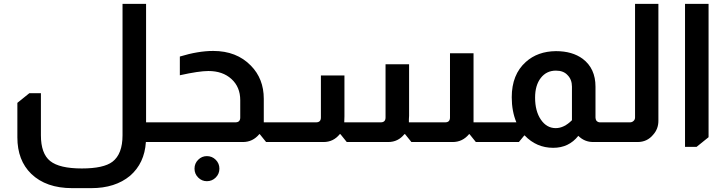

<svg xmlns="http://www.w3.org/2000/svg" viewBox="-20 -736 3761 995"><path d="M737 -716V-102H787V0H736Q729 110 654 175Q577 239 453 239H354Q219 239 142 165Q70 95 70 -24V-203L132 -253H192V-35Q192 60 240 98.5Q288 137 404 137Q517 137 563 102Q615 62 615 -35V-716Z M912 -443Q1007 -472 1085 -472Q1206 -472 1280 -396Q1347 -328 1347 -224V-117V-102H1380V0H1359L1326 -41H1324Q1290 0 1239 0H779V-102H1200Q1225 -102 1225 -127V-217Q1225 -285 1179.5 -326.5Q1134 -368 1060 -368Q1011 -368 912 -346ZM1052 73Q1079 73 1098 92Q1117 111 1117 138Q1117 165 1098 184Q1079 203 1052 203Q1026 203 1007 184Q988 165 988 138Q988 111 1007 92Q1026 73 1052 73Z M2434 -460V-133V-102H2485V0H2446L2413 -41H2411Q2377 0 2326 0H2112L2079 -41H2076Q2043 0 1992 0H1777L1744 -41H1741Q1708 0 1657 0H1373V-102H1618Q1643 -102 1643 -127V-345H1765V-133Q1765 -112 1764 -102H1953Q1978 -102 1978 -127V-403H2100V-136Q2100 -130 2099 -118Q2099 -107 2099 -102H2287Q2312 -102 2312 -127V-460Z M2656 -102Q2632 -160 2632 -232Q2632 -350 2705 -415Q2766 -470 2861 -471Q2946 -471 3000 -431Q3066 -381 3066 -287V-127Q3066 -118 3071 -110Q3079 -102 3089 -102H3098V0H3054Q3009 0 2977 -32Q2928 30 2847 30Q2760 30 2699 -34H2697L2669 0H2478V-102ZM2944 -287Q2944 -324 2921 -347Q2900 -370 2861 -370Q2812 -370 2782.5 -332Q2753 -294 2753 -230Q2753 -160 2783 -116Q2813 -72 2860 -72Q2903 -72 2944 -113Z M3392 -716V-110Q3392 -68 3365 -38Q3334 0 3284 0H3091V-102H3245Q3256 -102 3264 -110Q3271 -117 3271 -127V-716Z M3652 -716V-25L3590 25H3530V-716Z"/></svg>

Font: Almarai Bold
Style: Regular
Weight: 700
Designer: Boutros International 2019
Foundry: Created by Boutros International 2019
Version: Version 1.10